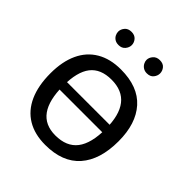

<svg xmlns="http://www.w3.org/2000/svg" viewBox="-195 -820 969 969"><g transform="rotate(45 289.0 -336.0)"><path d="M283 20Q207 20 154 -12Q101 -44 73.5 -105.5Q46 -167 46 -255Q46 -338 73.5 -397.5Q101 -457 154.5 -488.5Q208 -520 284 -520Q407 -520 469.5 -450Q532 -380 532 -255Q532 -123 469 -51.5Q406 20 283 20ZM285 -50Q365 -50 403.5 -100Q442 -150 442 -253Q442 -351 403.5 -400.5Q365 -450 287 -450Q210 -450 173 -402.5Q136 -355 136 -255Q136 -153 173 -101.5Q210 -50 285 -50ZM62 -229V-282H517V-229ZM188 -598Q172 -598 161 -605Q150 -612 144.5 -623Q139 -634 139 -645Q139 -662 151.5 -677Q164 -692 188 -692Q211 -692 223.5 -677.5Q236 -663 236 -645Q236 -628 223.5 -613Q211 -598 188 -598ZM390 -598Q375 -598 364 -605Q353 -612 347 -623Q341 -634 341 -645Q341 -662 354 -677Q367 -692 390 -692Q414 -692 426 -677.5Q438 -663 438 -645Q438 -628 426 -613Q414 -598 390 -598Z"/></g></svg>

Font: Moderustic
Style: Regular
Weight: 400
Designer: Tural Alisoy
Foundry: TAFT Foundry
Version: Version 2.120